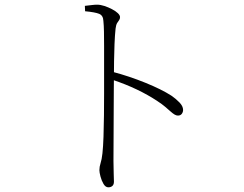

<svg xmlns="http://www.w3.org/2000/svg" viewBox="-20 -765 1040 819"><path d="M442 34Q430 34 421.5 19.5Q413 5 408.5 -12.5Q404 -30 404 -39Q404 -54 409 -69Q414 -84 417 -111Q420 -139 421.5 -182Q423 -225 423.5 -273.5Q424 -322 424 -367Q424 -412 424 -443Q424 -473 424 -505.5Q424 -538 424 -569.5Q424 -601 423.5 -629Q423 -657 421 -676Q420 -699 403 -706Q386 -713 343 -717L342 -740Q360 -742 372 -743.5Q384 -745 394 -745Q409 -745 425.5 -739.5Q442 -734 457.5 -726Q473 -718 482.5 -709Q492 -700 492 -692Q492 -684 488 -679Q484 -674 479.5 -666.5Q475 -659 473 -643Q470 -615 468.5 -577.5Q467 -540 466.5 -504Q466 -468 466 -442Q466 -429 465.5 -388.5Q465 -348 465 -293.5Q465 -239 464.5 -182Q464 -125 464 -78Q464 -47 465 -25.5Q466 -4 466 10Q466 22 459.5 28Q453 34 442 34ZM739 -272Q732 -272 724.5 -276.5Q717 -281 707.5 -289.5Q698 -298 684.5 -309.5Q671 -321 651 -334Q612 -360 564 -383Q516 -406 459 -425V-459Q531 -440 600 -412Q669 -384 711 -357Q730 -344 745.5 -328Q761 -312 761 -296Q761 -287 755.5 -279.5Q750 -272 739 -272Z"/></svg>

Font: Noto Serif SC ExtraLight
Style: Regular
Weight: 200
Designer: Ryoko NISHIZUKA 西塚涼子 (kana & ideographs); Frank Grießhammer (Latin, Greek & Cyrillic); Wenlong ZHANG 张文龙 (bopomofo); San
Foundry: Adobe
Version: Version 2.002-H1;hotconv 1.1.0;makeotfexe 2.6.0